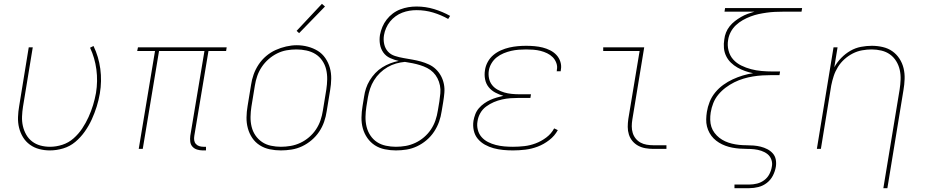

<svg xmlns="http://www.w3.org/2000/svg" viewBox="-20 -777 4840 1002"><path d="M240 8Q212 8 185 1Q158 -6 136 -22Q114 -38 100 -61Q86 -84 79.5 -110.5Q73 -137 74 -166Q75 -195 80 -223L130 -530H151L100 -220Q96 -195 95 -169Q94 -143 99.5 -119Q105 -95 117 -74Q129 -53 148 -38.5Q167 -24 191 -17.5Q215 -11 241 -11Q273 -11 305.5 -21.5Q338 -32 364 -55Q390 -78 409 -106.5Q428 -135 442 -166Q456 -197 465.5 -228Q475 -259 481 -292Q491 -354 483 -414.5Q475 -475 450 -528L468 -537Q495 -481 503.5 -417.5Q512 -354 501 -289Q495 -254 484.5 -220.5Q474 -187 459 -154Q444 -121 422.5 -90.5Q401 -60 373 -36.5Q345 -13 310 -2.5Q275 8 240 8Z M1038 8Q1023 8 1008.5 3.5Q994 -1 984.5 -11.5Q975 -22 973 -37Q971 -52 973 -68L1047 -511H810L725 0H704L789 -511H696L700 -530H1163L1160 -511H1068L994 -68Q992 -56 993.5 -45Q995 -34 1002 -26Q1009 -18 1019.5 -14.5Q1030 -11 1042 -11H1055V8Z M1446 8Q1416 8 1387.5 2Q1359 -4 1335.5 -19Q1312 -34 1296.5 -57Q1281 -80 1273.5 -107.5Q1266 -135 1266.5 -164.5Q1267 -194 1272 -223L1290 -333Q1294 -361 1303.5 -388Q1313 -415 1329.5 -440Q1346 -465 1369 -484.5Q1392 -504 1418.5 -516Q1445 -528 1473.5 -534.5Q1502 -541 1529 -541Q1558 -541 1586.5 -533.5Q1615 -526 1638.5 -511.5Q1662 -497 1678 -473.5Q1694 -450 1701.5 -423Q1709 -396 1708.5 -366Q1708 -336 1703 -307L1685 -197Q1681 -169 1671.5 -141.5Q1662 -114 1645.5 -89.5Q1629 -65 1606 -45.5Q1583 -26 1556.5 -13.5Q1530 -1 1501.5 3.5Q1473 8 1446 8ZM1446 -11Q1471 -11 1497 -15.5Q1523 -20 1547.5 -31.5Q1572 -43 1593 -61Q1614 -79 1629 -101.5Q1644 -124 1652.5 -149Q1661 -174 1665 -200L1683 -310Q1687 -336 1687.5 -363Q1688 -390 1682 -415Q1676 -440 1661.5 -461Q1647 -482 1626 -495Q1605 -508 1579 -513.5Q1553 -519 1527 -519Q1501 -519 1475.5 -514.5Q1450 -510 1426 -498Q1402 -486 1381.5 -468Q1361 -450 1346 -427.5Q1331 -405 1322.5 -380.5Q1314 -356 1310 -330L1292 -220Q1288 -194 1287.5 -167.5Q1287 -141 1293 -116Q1299 -91 1313 -70.5Q1327 -50 1347.5 -36Q1368 -22 1394 -16.5Q1420 -11 1446 -11ZM1541 -604 1528 -616 1660 -757 1676 -743Z M2046 8Q2017 8 1988 2Q1959 -4 1936 -19Q1913 -34 1897 -57Q1881 -80 1873.5 -107Q1866 -134 1866.5 -164Q1867 -194 1872 -223L1880 -272Q1883 -294 1890 -315.5Q1897 -337 1909.5 -357.5Q1922 -378 1938.5 -395.5Q1955 -413 1975 -425.5Q1995 -438 2017 -446.5Q2039 -455 2061 -459Q2038 -464 2016 -474Q1994 -484 1980.5 -503Q1967 -522 1963 -546Q1959 -570 1963 -595Q1967 -616 1975.5 -636.5Q1984 -657 1998 -675Q2012 -693 2030 -706.5Q2048 -720 2069 -728Q2090 -736 2111 -739.5Q2132 -743 2154 -743Q2201 -743 2245.5 -729.5Q2290 -716 2329 -694L2319 -678Q2282 -699 2240.5 -711.5Q2199 -724 2154 -724Q2135 -724 2116.5 -721Q2098 -718 2079.5 -711Q2061 -704 2044.5 -692Q2028 -680 2015.5 -664.5Q2003 -649 1995 -630.5Q1987 -612 1984 -594Q1980 -570 1985 -547Q1990 -524 2004.5 -508Q2019 -492 2041 -485Q2063 -478 2086 -474Q2109 -470 2132 -466Q2155 -462 2176.5 -456Q2198 -450 2218.5 -440.5Q2239 -431 2255 -415.5Q2271 -400 2281.5 -380.5Q2292 -361 2296.5 -338.5Q2301 -316 2299 -292.5Q2297 -269 2293 -245L2285 -197Q2281 -169 2271.5 -142Q2262 -115 2245.5 -90Q2229 -65 2206 -45.5Q2183 -26 2156.5 -13.5Q2130 -1 2102 3.5Q2074 8 2046 8ZM2046 -11Q2072 -11 2097.5 -15.5Q2123 -20 2147.5 -31.5Q2172 -43 2193 -61Q2214 -79 2229 -101.5Q2244 -124 2252.5 -149Q2261 -174 2265 -200L2273 -248Q2276 -269 2278 -290Q2280 -311 2276 -331Q2272 -351 2263 -368.5Q2254 -386 2240.5 -399.5Q2227 -413 2209.5 -422Q2192 -431 2172.5 -437Q2153 -443 2133 -447Q2113 -451 2093 -454Q2070 -452 2047 -445.5Q2024 -439 2002.5 -426.5Q1981 -414 1963 -396.5Q1945 -379 1932 -358Q1919 -337 1911.5 -314.5Q1904 -292 1900 -269L1892 -220Q1888 -194 1887.5 -167.5Q1887 -141 1893 -116Q1899 -91 1913 -70Q1927 -49 1947.5 -35.5Q1968 -22 1994 -16.5Q2020 -11 2046 -11Z M2657 8Q2631 8 2605.5 5.5Q2580 3 2556 -3.5Q2532 -10 2510.5 -22Q2489 -34 2473.5 -52.5Q2458 -71 2452.5 -96Q2447 -121 2451 -147Q2454 -164 2460.5 -181Q2467 -198 2479 -212Q2491 -226 2506.5 -237Q2522 -248 2538.5 -255.5Q2555 -263 2572.5 -268Q2590 -273 2607 -277Q2585 -283 2564.5 -294Q2544 -305 2530 -322.5Q2516 -340 2511.5 -363.5Q2507 -387 2511 -411Q2514 -433 2525.5 -454Q2537 -475 2555 -490Q2573 -505 2594.5 -514.5Q2616 -524 2638 -529Q2660 -534 2682 -536Q2704 -538 2726 -538Q2748 -538 2770 -536Q2792 -534 2812 -529Q2832 -524 2851 -514.5Q2870 -505 2884 -490Q2898 -475 2904.5 -454.5Q2911 -434 2907 -413Q2907 -411 2906.5 -409Q2906 -407 2906 -405H2885Q2886 -407 2886 -408.5Q2886 -410 2886 -412Q2890 -430 2883.5 -448Q2877 -466 2864.5 -478.5Q2852 -491 2835.5 -499Q2819 -507 2801 -511.5Q2783 -516 2764 -517.5Q2745 -519 2726 -519Q2707 -519 2687 -517.5Q2667 -516 2647.5 -511.5Q2628 -507 2608.5 -499Q2589 -491 2572.5 -478Q2556 -465 2545 -446.5Q2534 -428 2531 -408Q2528 -388 2532 -368.5Q2536 -349 2547.5 -334Q2559 -319 2576 -309.5Q2593 -300 2611.5 -294.5Q2630 -289 2650.5 -287Q2671 -285 2691 -285H2751L2748 -266H2688Q2666 -266 2644.5 -264.5Q2623 -263 2600.5 -258Q2578 -253 2557 -244Q2536 -235 2517 -221Q2498 -207 2486.5 -186.5Q2475 -166 2472 -144Q2468 -122 2473.5 -100Q2479 -78 2493 -62Q2507 -46 2526.5 -36Q2546 -26 2567.5 -20.5Q2589 -15 2611.5 -13Q2634 -11 2657 -11Q2687 -11 2717 -14.5Q2747 -18 2776 -29Q2805 -40 2831 -59.5Q2857 -79 2872 -107L2891 -98Q2875 -68 2846.5 -46Q2818 -24 2786.5 -12Q2755 0 2722 4Q2689 8 2657 8Z M3389 0Q3369 0 3348.5 -3.5Q3328 -7 3310.5 -16.5Q3293 -26 3280.5 -41Q3268 -56 3262 -75Q3256 -94 3256 -114.5Q3256 -135 3259 -156L3318 -511H3128V-530H3342L3280 -153Q3277 -135 3277 -117.5Q3277 -100 3282 -83.5Q3287 -67 3297.5 -54Q3308 -41 3322.5 -33Q3337 -25 3354.5 -22Q3372 -19 3389 -19H3458V0Z M3813 205V186H3891Q3911 186 3931 181Q3951 176 3968 163.5Q3985 151 3995 132Q4005 113 4008 93Q4012 74 4005.5 56Q3999 38 3985 27Q3971 16 3953 10Q3935 4 3916 2Q3897 0 3877.5 0Q3858 0 3839 -1.5Q3820 -3 3801.5 -6.5Q3783 -10 3765.5 -16.5Q3748 -23 3732.5 -32.5Q3717 -42 3704.5 -54.5Q3692 -67 3683 -83Q3674 -99 3669.5 -117Q3665 -135 3665.5 -154.5Q3666 -174 3669 -193Q3673 -219 3683.5 -245.5Q3694 -272 3712.5 -294.5Q3731 -317 3754.5 -334Q3778 -351 3804 -363Q3830 -375 3856.5 -383Q3883 -391 3910 -395Q3889 -399 3868 -406.5Q3847 -414 3828.5 -424.5Q3810 -435 3794.5 -450Q3779 -465 3769.5 -484.5Q3760 -504 3758 -526.5Q3756 -549 3760 -572Q3762 -590 3769 -607.5Q3776 -625 3788 -640Q3800 -655 3815.5 -667Q3831 -679 3847.5 -688.5Q3864 -698 3881.5 -704.5Q3899 -711 3917 -716H3761L3764 -735H4166L4163 -716H4066Q4045 -716 4024 -715Q4003 -714 3981.5 -711Q3960 -708 3939 -703.5Q3918 -699 3897 -691Q3876 -683 3856.5 -672Q3837 -661 3820.5 -645.5Q3804 -630 3793.5 -610Q3783 -590 3780 -569Q3775 -541 3782 -513.5Q3789 -486 3806.5 -466.5Q3824 -447 3848.5 -435Q3873 -423 3899.5 -416Q3926 -409 3954.5 -406.5Q3983 -404 4011 -404H4051L4048 -385H4008Q3983 -385 3958.5 -383.5Q3934 -382 3909.5 -378Q3885 -374 3860 -366.5Q3835 -359 3812 -347.5Q3789 -336 3767.5 -320Q3746 -304 3729 -283.5Q3712 -263 3702.5 -239Q3693 -215 3689 -190Q3686 -171 3686.5 -151.5Q3687 -132 3692.5 -115Q3698 -98 3709 -83.5Q3720 -69 3734 -58Q3748 -47 3764.5 -39.5Q3781 -32 3799.5 -27.5Q3818 -23 3837 -21Q3856 -19 3875 -19Q3894 -19 3913 -17.5Q3932 -16 3950 -11.5Q3968 -7 3984.5 1.5Q4001 10 4013 23.5Q4025 37 4028.5 55.5Q4032 74 4029 93Q4025 117 4013.5 139.5Q4002 162 3982 177.5Q3962 193 3938 199Q3914 205 3891 205Z M4590 205 4675 -310Q4679 -336 4680 -362Q4681 -388 4675.5 -412.5Q4670 -437 4657 -458Q4644 -479 4624.5 -493Q4605 -507 4580 -513Q4555 -519 4529 -519Q4505 -519 4479.5 -514.5Q4454 -510 4430.5 -498Q4407 -486 4387 -468Q4367 -450 4353 -427.5Q4339 -405 4331 -380.5Q4323 -356 4318 -331L4264 0H4243L4330 -530H4351L4334 -426Q4349 -453 4370.5 -475Q4392 -497 4418 -512Q4444 -527 4473 -532.5Q4502 -538 4530 -538Q4559 -538 4587 -531.5Q4615 -525 4637 -509.5Q4659 -494 4674 -471Q4689 -448 4695.5 -421Q4702 -394 4701 -365Q4700 -336 4695 -307L4611 205Z"/></svg>

Font: Iosevka Curly Thin Extended
Style: Italic
Weight: 100
Width: 7
Italic angle: -9°
Monospace: yes
Designer: Belleve Invis
Foundry: Belleve Invis
Version: Version 11.1.0; ttfautohint (v1.8.3)